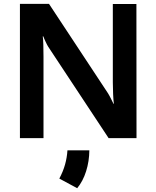

<svg xmlns="http://www.w3.org/2000/svg" viewBox="-20 -721 816 1002"><path d="M84 -700.7H235.8L542.5 -235.8Q548.3 -227.1 557.9 -208.3Q567.4 -189.5 572.3 -179.2H574.2Q571.8 -197.3 570.3 -230Q568.8 -262.7 568.8 -291.5V-700.2H691.9L692.4 0H546.9L231.4 -477.5Q226.1 -485.8 218.3 -502.4Q210.4 -519 206.1 -531.2H203.1Q205.1 -521 206.1 -488Q207 -455.1 207 -424.8V0H84ZM289.6 210.9Q309.6 173.3 319.6 137.2Q329.6 101.1 332 63.5H446.3Q445.8 120.6 429.4 172.6Q413.1 224.6 382.8 261.2Z"/></svg>

Font: Selawik Semibold
Style: Regular
Weight: 600
Designer: Aaron Bell
Foundry: Microsoft Corporation
Version: Version 1.01